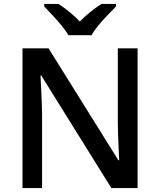

<svg xmlns="http://www.w3.org/2000/svg" viewBox="-20 -961 818 981"><path d="M683 0H549L191 -575H187Q189 -535 191.5 -483Q194 -431 195 -378V0H95V-714H228L585 -142H589Q588 -163 586.5 -195.5Q585 -228 583.5 -264Q582 -300 582 -333V-714H683ZM330 -781Q316 -804 294 -831Q272 -858 248 -883.5Q224 -909 206 -928V-941H279Q305 -924 333.5 -901Q362 -878 388 -851Q414 -878 443 -901Q472 -924 498 -941H573V-928Q554 -909 529.5 -883.5Q505 -858 482.5 -831Q460 -804 448 -781Z"/></svg>

Font: Noto Kufi Arabic Medium
Style: Regular
Weight: 500
Designer: Monotype Design Team, David Williams, Khaled Hosny
Foundry: Google LLC
Version: Version 2.109; ttfautohint (v1.8.4.7-5d5b)